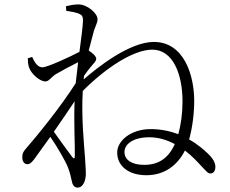

<svg xmlns="http://www.w3.org/2000/svg" viewBox="-20 -802 1040 870"><path d="M233 -466C260 -482 298 -502 334 -520L323 -425C255 -317 140 -177 102 -134C83 -113 81 -104 81 -88C81 -71 90 -58 104 -58C117 -58 125 -68 136 -82L208 -182C240 -136 279 -68 288 -43C296 -22 300 -7 305 17C309 39 318 48 332 48C358 48 369 13 369 -15C369 -36 366 -69 365 -91C361 -146 348 -270 355 -390C465 -500 588 -577 670 -577C764 -577 807 -466 807 -342C807 -290 800 -237 788 -194C753 -207 711 -217 663 -217C573 -217 511 -164 511 -111C511 -48 565 -8 643 -8C728 -8 786 -56 818 -120C851 -95 876 -67 891 -51C913 -28 922 -15 934 -16C948 -16 956 -29 956 -46C956 -65 944 -86 921 -107C905 -122 877 -148 837 -170C852 -224 860 -288 860 -345C860 -459 815 -612 677 -612C569 -612 425 -500 359 -442L361 -459C372 -475 383 -489 393 -501C405 -516 416 -524 416 -536C416 -547 398 -563 382 -573L401 -645C411 -687 422 -695 422 -715C422 -742 375 -782 336 -782C316 -782 296 -778 279 -774L280 -753C302 -750 320 -746 333 -742C350 -735 356 -731 356 -708C355 -679 348 -629 340 -567C304 -548 196 -497 172 -497C154 -497 139 -513 126 -544L106 -538C106 -525 107 -512 111 -498C121 -467 160 -433 186 -433C202 -433 212 -453 233 -466ZM772 -149C743 -85 699 -55 633 -55C575 -55 544 -79 544 -113C544 -151 587 -180 656 -180C700 -180 739 -167 772 -149ZM318 -343C314 -248 320 -148 319 -96C319 -82 315 -81 307 -91C292 -110 255 -162 224 -205C257 -252 290 -301 318 -343Z"/></svg>

Font: Noto Serif CJK HK Light
Style: Regular
Weight: 300
Designer: Ryoko NISHIZUKA 西塚涼子 (kana & ideographs); Frank Grießhammer (Latin, Greek & Cyrillic); Wenlong ZHANG 张文龙 (bopomofo); San
Foundry: Adobe
Version: Version 2.001;hotconv 1.1.0;makeotfexe 2.6.0